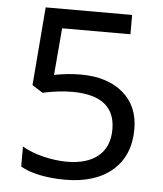

<svg xmlns="http://www.w3.org/2000/svg" viewBox="-51 -828 674 793"><g transform="rotate(5 286.0 -432.0)"><path d="M63 -119.6V-202.6Q98.6 -181.2 150.1 -168.5Q201.7 -155.8 249 -155.8Q332.5 -155.8 378.7 -194.3Q424.8 -232.9 424.8 -305.2Q424.8 -375 380.1 -410.2Q335.4 -445.3 246.1 -445.3Q190.9 -445.3 124 -430.7L80.1 -458.5L106.4 -783.2H464.8V-703.1H181.6L165 -508.3Q222.2 -519.5 274.9 -519.5Q385.7 -519.5 450.4 -464.6Q515.1 -409.7 515.1 -314Q515.1 -204.6 444.1 -142.8Q373 -81.1 248 -81.1Q190.9 -81.1 142.6 -91.1Q94.2 -101.1 63 -119.6Z"/></g></svg>

Font: Noto Sans Kannada UI
Style: Regular
Weight: 400
Designer: Monotype Design Team
Foundry: Monotype Imaging Inc.
Version: Version 1.04